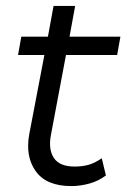

<svg xmlns="http://www.w3.org/2000/svg" viewBox="-20 -621 427 649"><path d="M221 8Q137 8 101 -42Q65 -92 79 -168L130 -435H41L52 -497H142L161 -601H234L215 -497H387L376 -435H203L152 -164Q143 -115 162.5 -86.5Q182 -58 232 -58Q257 -58 278 -63.5Q299 -69 324 -86L338 -28Q313 -9 282 -0.5Q251 8 221 8Z"/></svg>

Font: Livvic
Style: Italic
Weight: 400
Italic angle: -10°
Designer: Jacques Le Bailly, Baron von Fonthausen
Version: Version 1.001; ttfautohint (v1.8.2)